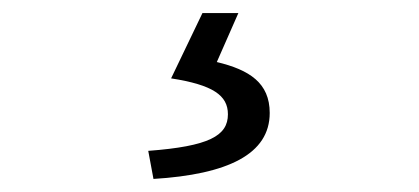

<svg xmlns="http://www.w3.org/2000/svg" viewBox="-20 -23 642 294"><path d="M215 251C329 244 393 213 393 150C393 104 362 84 312 72L345 -3H290L242 97C306 107 329 123 329 152C329 185 300 201 207 208Z"/></svg>

Font: Source Han Sans JP Normal
Style: Regular
Weight: 350
Designer: Ryoko NISHIZUKA 西塚涼子 (kana, bopomofo & ideographs); Paul D. Hunt (Latin, Greek & Cyrillic); Sandoll Communications 산돌커뮤니
Foundry: Adobe
Version: Version 2.002;hotconv 1.0.116;makeotfexe 2.5.65601